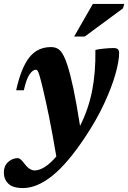

<svg xmlns="http://www.w3.org/2000/svg" viewBox="-72 -690 652 975"><path d="M49 -231.5H10Q35 -345 76.5 -398Q118 -451 187.5 -451Q217.5 -451 235 -431.5Q252.5 -412 269 -363Q284.5 -316.5 300.8 -239.8Q317 -163 334.5 -50.5Q377 -135 395.5 -227.5Q414 -320 412.5 -436.5Q428.5 -440.5 455.8 -443.2Q483 -446 506 -446Q533 -446 533 -422Q533 -380 514 -313Q495 -246 456.8 -163.5Q418.5 -81 359.5 7.5Q271.5 140 193.8 202.5Q116 265 44.5 265Q-7 265 -29.8 242.5Q-52.5 220 -52.5 185.5Q-52.5 153 -31 133Q-9.5 113 18.5 113Q25 113 33.2 119.8Q41.5 126.5 54 143.5Q67 160.5 79.8 168Q92.5 175.5 104 175.5Q127 175.5 155.5 157.8Q184 140 214 104.5Q193 -19.5 176.5 -100Q160 -180.5 145.5 -241Q135 -285 129 -305Q123 -325 119 -330.5Q115 -336 110 -336Q95 -336 78.5 -313Q62 -290 49 -231.5ZM304.5 -504.5 399.5 -670H559L552.5 -647.5L358.5 -504.5Z"/></svg>

Font: Newsreader 16pt ExtraBold
Style: Italic
Weight: 800
Italic angle: -17°
Designer: Hugues Gentile
Foundry: Production Type
Version: Version 1.003; ttfautohint (v1.8.3)